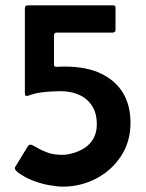

<svg xmlns="http://www.w3.org/2000/svg" viewBox="-20 -693 546 718"><path d="M215 5Q194 5 163.5 -0.5Q133 -6 102 -18Q71 -30 46 -49Q40 -54 37 -59Q34 -64 37 -69L84 -146Q89 -153 95 -152Q101 -151 107 -147Q138 -129 160.5 -121.5Q183 -114 214 -114Q230 -114 252 -120Q274 -126 294.5 -138.5Q315 -151 328.5 -173.5Q342 -196 342 -228Q342 -270 324 -297.5Q306 -325 275.5 -338.5Q245 -352 208 -352Q195 -352 175 -351Q155 -350 134.5 -347.5Q114 -345 97 -339Q84 -334 78.5 -334Q73 -334 73 -347V-659Q73 -666 75 -669.5Q77 -673 86 -673H400Q405 -673 408.5 -672Q412 -671 412 -664V-581Q412 -571 400 -571H191Q182 -571 182 -560V-453Q182 -447 184 -445Q186 -443 193 -443Q200 -444 207.5 -444Q215 -444 222 -444Q304 -444 358.5 -417.5Q413 -391 440.5 -344.5Q468 -298 468 -234Q468 -163 432.5 -109Q397 -55 339 -25Q281 5 215 5Z"/></svg>

Font: Glory
Style: Bold
Weight: 700
Designer: Robert Leuschke
Foundry: Robert Leuschke
Version: Version 1.011